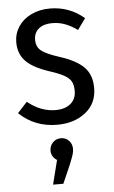

<svg xmlns="http://www.w3.org/2000/svg" viewBox="-57 -578 539 910"><g transform="rotate(-5 212.5 -122.5)"><path d="M378 -479 340 -426Q309 -448 280.5 -458.5Q252 -469 220 -469Q180 -469 156.5 -450Q133 -431 133 -397Q133 -364 155.5 -345.5Q178 -327 240 -307Q319 -282 355.5 -245.5Q392 -209 392 -146Q392 -72 338 -29.5Q284 13 203 13Q96 13 22 -58L68 -108Q131 -57 201 -57Q246 -57 272.5 -79Q299 -101 299 -140Q299 -168 289.5 -185Q280 -202 255.5 -215.5Q231 -229 184 -244Q109 -269 76 -304Q43 -339 43 -393Q43 -434 65 -467.5Q87 -501 126.5 -520Q166 -539 216 -539Q307 -539 378 -479ZM267 133Q267 146 262.5 160.5Q258 175 245 207L207 294H158L187 179Q160 162 160 133Q160 110 175.5 94Q191 78 214 78Q237 78 252 94Q267 110 267 133Z"/></g></svg>

Font: Fira Sans Condensed
Style: Regular
Weight: 400
Width: 3
Designer: bBox Type GmbH & Carrois Corporate GbR & Edenspiekermann AG
Foundry: bBox Type GmbH & Carrois Corporate GbR & Edenspiekermann AG
Version: Version 4.301